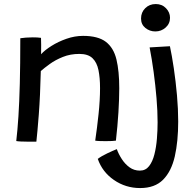

<svg xmlns="http://www.w3.org/2000/svg" viewBox="-20 -712 992 974"><path d="M164.5 6.5Q155 6.5 141.5 6.8Q128 7 114.5 6.5Q101.5 6.5 85.8 5.8Q70 5 62.5 3.5Q69 -52 73.5 -122Q78 -192 80.5 -288Q83 -384 83 -518Q95 -520 111.5 -521.2Q128 -522.5 146 -522.5Q157 -522.5 168.2 -522Q179.5 -521.5 188 -520Q188.5 -512 188.8 -484.8Q189 -457.5 188.5 -437Q207 -457.5 241 -479Q275 -500.5 317 -515.2Q359 -530 401.5 -530Q477.5 -530 517 -499.8Q556.5 -469.5 570.8 -410.2Q585 -351 585 -264Q585 -212.5 580.8 -142.5Q576.5 -72.5 568 1.5Q552 4 516.5 4Q500.5 4 486 3.5Q471.5 3 463 1.5Q472.5 -62.5 480 -133.5Q487.5 -204.5 487.5 -265.5Q487.5 -317.5 479.5 -356.5Q471.5 -395.5 449 -417Q426.5 -438.5 382.5 -438.5Q337 -438.5 299 -423.2Q261 -408 232.8 -387.5Q204.5 -367 187 -351.5Q184 -225 176.8 -130.8Q169.5 -36.5 164.5 6.5ZM770 -691.5Q802 -691.5 822.2 -670.2Q842.5 -649 842.5 -622Q842.5 -592 820.2 -572.2Q798 -552.5 768 -552.5Q739.5 -552.5 717.5 -570.2Q695.5 -588 695.5 -618Q695.5 -649.5 716.8 -670.5Q738 -691.5 770 -691.5ZM884 -95.5Q884 5 866.8 81Q849.5 157 807.5 199.5Q765.5 242 691 242Q617.5 242 558.2 201.2Q499 160.5 476 94Q494.5 80 524 66Q553.5 52 572.5 44.5Q581.5 69.5 597.8 94.8Q614 120 637 136.8Q660 153.5 689.5 153.5Q718.5 153.5 736.2 130.8Q754 108 763.2 71.5Q772.5 35 776 -8Q779.5 -51 779.5 -91.5Q779.5 -148 774 -213.8Q768.5 -279.5 759.5 -346Q750.5 -412.5 739 -471.5L842 -477.5Q852 -431 861.8 -365.2Q871.5 -299.5 877.8 -228.8Q884 -158 884 -95.5Z"/></svg>

Font: Grandstander
Style: Regular
Weight: 400
Designer: Tyler Finck
Foundry: Etcetera Type Co
Version: Version 1.200; ttfautohint (v1.8.3)